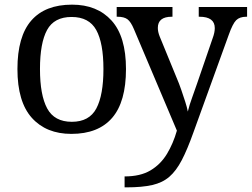

<svg xmlns="http://www.w3.org/2000/svg" viewBox="-20 -566 1083 826"><path d="M287 10Q179 10 117 -59Q55 -128 55 -269Q55 -409 114.5 -477.5Q174 -546 290 -546Q398 -546 460 -477.5Q522 -409 522 -269Q522 -128 462.5 -59Q403 10 287 10ZM289 -42Q364 -42 394.5 -99.5Q425 -157 425 -269Q425 -381 394 -437Q363 -493 288 -493Q213 -493 182.5 -437Q152 -381 152 -269Q152 -157 183 -99.5Q214 -42 289 -42ZM516 193Q584 193 627.5 167Q671 141 698 96.5Q725 52 741 -4L556 -441Q543 -472 528.5 -483Q514 -494 485 -494H482V-536H722V-494H719Q659 -494 659 -446Q659 -429 667 -409L740 -231Q750 -208 759.5 -180.5Q769 -153 777 -128Q785 -103 788 -86Q795 -115 806.5 -146Q818 -177 828 -207L895 -402Q904 -426 904 -445Q904 -494 838 -494H835V-536H1043V-494H1040Q1011 -494 996 -479Q981 -464 964 -416L812 4Q786 77 762 123Q738 169 708.5 194.5Q679 220 635 230Q591 240 525 240H516Z"/></svg>

Font: NotoSerif-Regular
Style: Regular
Weight: 400
Designer: Monotype Design Team
Foundry: Monotype Imaging Inc.
Version: Version 2.007; ttfautohint (v1.8) -l 8 -r 50 -G 200 -x 14 -D